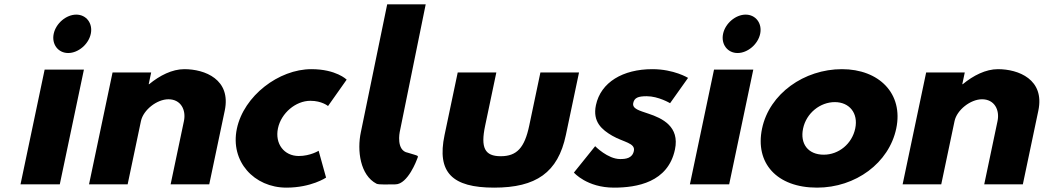

<svg xmlns="http://www.w3.org/2000/svg" viewBox="-20 -845 4784 880"><path d="M74 0H254L364.6 -526H184.6ZM226.1 -690C216 -642 246.6 -602 292.6 -602C338.6 -602 386 -642 396.1 -690C406.2 -738 375.6 -778 329.6 -778C283.6 -778 236.2 -738 226.1 -690Z M388 0H565L626 -290C636.7 -341 699 -390 752 -390C809 -390 833.7 -341 823 -290L762 0H939L1010.1 -338C1040.1 -481 919 -528 825 -528C769 -528 711.9 -499 663.5 -459H661.5L672.9 -513H495.9Z M1402.5 -383C1455.5 -383 1483.5 -359 1483.5 -359L1568.9 -480C1568.9 -480 1521 -528 1407 -528C1258 -528 1097.4 -406 1065.6 -255C1034.1 -105 1144.8 15 1292.8 15C1406.8 15 1474.5 -31 1474.5 -31L1440.4 -154C1440.4 -154 1402.3 -130 1349.3 -130C1282.3 -130 1239.1 -186 1254 -257C1268.8 -327 1335.5 -383 1402.5 -383Z M1754.6 -825 1634.1 -240C1615.6 -154.6 1631 -41.6 1705.7 -3C1716 2.3 1760.1 0 1792.2 0C1850 -0.3 1891.3 -115 1891.3 -115C1898.1 -134 1903.5 -128 1849.5 -145C1794.2 -154.7 1812.1 -240 1812.1 -240L1931.1 -825Z M2254.9 -513H2077.9L2017.5 -226C1981.4 -54 2052.8 15 2244.8 15C2436.8 15 2537.4 -54 2573.5 -226L2633.9 -513H2456.9L2405.6 -269C2384.3 -168 2349.1 -129 2275.1 -129C2201.1 -129 2182.3 -168 2203.6 -269Z M2970 -528C2835 -528 2733.4 -468 2711.3 -363C2695.1 -286 2739.6 -250 2785.9 -223C2837.6 -193 2893 -190 2885.2 -153C2878 -119 2847.4 -116 2822.4 -116C2765.4 -116 2707.8 -175 2707.8 -175L2610.4 -54C2610.4 -54 2669.8 15 2793.8 15C2898.8 15 3041.9 -9 3073.6 -160C3095.7 -265 3015.7 -303 2952.1 -324C2911.1 -338 2876.8 -346 2882.4 -373C2887.5 -397 2905 -404 2944 -404C2998 -404 3051.2 -372 3051.2 -372L3133.6 -488C3133.6 -488 3069 -528 2970 -528Z M3142 0H3322L3432.6 -526H3252.6ZM3294.1 -690C3284 -642 3314.6 -602 3360.6 -602C3406.6 -602 3454 -642 3464.1 -690C3474.2 -738 3443.6 -778 3397.6 -778C3351.6 -778 3304.2 -738 3294.1 -690Z M3472.8 -256C3439.6 -98 3539.8 15 3724.8 15C3901.8 15 4054.6 -98 4087.8 -256C4121.5 -416 4009 -528 3839 -528C3666 -528 3506.5 -416 3472.8 -256ZM3660.8 -256C3675.8 -327 3739.3 -377 3806.3 -377C3872.3 -377 3914.8 -327 3899.8 -256C3885.1 -186 3824.6 -136 3755.6 -136C3683.6 -136 3646.1 -186 3660.8 -256Z M4117 0H4294L4355 -290C4365.7 -341 4428 -390 4481 -390C4538 -390 4562.7 -341 4552 -290L4491 0H4668L4739.1 -338C4769.1 -481 4648 -528 4554 -528C4498 -528 4440.9 -499 4392.5 -459H4390.5L4401.9 -513H4224.9Z"/></svg>

Font: Hussar
Style: BdOblTwo
Weight: 700
Foundry: Cannot Into Space Fonts
Version: Version 2.00